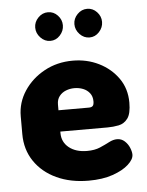

<svg xmlns="http://www.w3.org/2000/svg" viewBox="-51 -729 598 781"><g transform="rotate(-5 248.0 -338.5)"><path d="M280 10Q206 10 149 -16.5Q92 -43 59.5 -91Q27 -139 27 -202V-275Q27 -331 58 -378Q89 -425 141 -453.5Q193 -482 257 -482Q315 -482 363.5 -458Q412 -434 442 -391.5Q472 -349 472 -292Q472 -247 457.5 -227.5Q443 -208 420.5 -203.5Q398 -199 375 -199H182V-193Q182 -156 210 -133.5Q238 -111 284 -111Q315 -111 337 -120.5Q359 -130 376 -139Q393 -148 409 -148Q427 -148 440 -136Q453 -124 459.5 -108Q466 -92 466 -80Q466 -61 443 -40Q420 -19 378.5 -4.5Q337 10 280 10ZM182 -286H306Q317 -286 322 -291Q327 -296 327 -310Q327 -330 316.5 -343.5Q306 -357 289.5 -363.5Q273 -370 254 -370Q236 -370 219.5 -363.5Q203 -357 192.5 -343.5Q182 -330 182 -310ZM334 -570Q311 -570 294 -588Q277 -606 277 -629Q277 -652 294 -669.5Q311 -687 334 -687Q357 -687 373.5 -669.5Q390 -652 390 -629Q390 -606 373.5 -588Q357 -570 334 -570ZM174 -570Q151 -570 134 -588Q117 -606 117 -629Q117 -652 134 -669.5Q151 -687 174 -687Q197 -687 213.5 -669.5Q230 -652 230 -629Q230 -606 213.5 -588Q197 -570 174 -570Z"/></g></svg>

Font: Dosis ExtraLight ExtraBold
Style: Regular
Weight: 800
Version: Version 3.001; ttfautohint (v1.8.2)